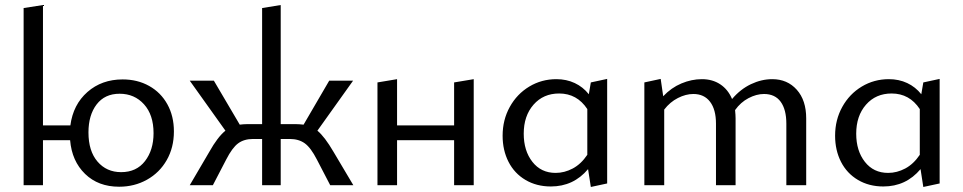

<svg xmlns="http://www.w3.org/2000/svg" viewBox="-20 -737 3833 764"><path d="M672 -214Q672 -150 643.5 -100Q615 -50 565 -22Q515 6 454 6Q371 6 318.5 -45Q266 -96 259 -179H151V0H74V-705L151 -717V-238H260Q271 -321 328 -371Q385 -421 468 -421Q527 -421 573.5 -395Q620 -369 646 -322Q672 -275 672 -214ZM591 -207Q591 -280 553 -322Q515 -364 456 -364Q397 -364 364.5 -321.5Q332 -279 332 -210Q332 -136 368 -94Q404 -52 462 -52Q523 -52 557 -96Q591 -140 591 -207Z M1386 0H1294L1241 -102Q1217 -149 1193 -166.5Q1169 -184 1133 -184H1097V0H1023V-184H987Q951 -184 927.5 -166.5Q904 -149 880 -102L827 0H735L813 -133Q846 -192 877 -217L735 -416H831L934 -241Q950 -243 962 -243H1023V-705L1097 -717V-243H1159Q1170 -243 1188 -241L1290 -416H1385L1243 -217Q1272 -193 1307 -133Z M1865 -422V0H1787V-179H1560V0H1482V-409L1560 -422V-238H1787V-409Z M2396 -423V-7L2331 7L2320 -64Q2262 5 2172 5Q2115 5 2071 -21Q2027 -47 2003.5 -93Q1980 -139 1980 -197Q1980 -260 2008.5 -311.5Q2037 -363 2086 -392.5Q2135 -422 2194 -422Q2234 -422 2267 -406.5Q2300 -391 2323 -362L2331 -409ZM2317 -121V-303Q2276 -365 2205 -365Q2142 -365 2103 -320.5Q2064 -276 2064 -205Q2064 -137 2098.5 -93Q2133 -49 2191 -49Q2226 -49 2259 -66.5Q2292 -84 2317 -121Z M3188 -266V0H3109V-245Q3109 -301 3086.5 -332Q3064 -363 3020 -363Q2990 -363 2958.5 -346.5Q2927 -330 2905 -299Q2907 -279 2907 -266V0H2829V-245Q2829 -301 2805.5 -332Q2782 -363 2739 -363Q2709 -363 2677.5 -347Q2646 -331 2623 -301V0H2544V-409L2609 -423L2619 -354Q2651 -388 2691.5 -405Q2732 -422 2773 -422Q2815 -422 2846 -401.5Q2877 -381 2893 -343Q2926 -382 2968 -402Q3010 -422 3053 -422Q3113 -422 3150.5 -380Q3188 -338 3188 -266Z M3719 -423V-7L3654 7L3643 -64Q3585 5 3495 5Q3438 5 3394 -21Q3350 -47 3326.5 -93Q3303 -139 3303 -197Q3303 -260 3331.5 -311.5Q3360 -363 3409 -392.5Q3458 -422 3517 -422Q3557 -422 3590 -406.5Q3623 -391 3646 -362L3654 -409ZM3640 -121V-303Q3599 -365 3528 -365Q3465 -365 3426 -320.5Q3387 -276 3387 -205Q3387 -137 3421.5 -93Q3456 -49 3514 -49Q3549 -49 3582 -66.5Q3615 -84 3640 -121Z"/></svg>

Font: Ysabeau Infant Medium
Style: Regular
Weight: 500
Designer: Christian Thalmann (Catharsis Fonts)
Version: Version 0.003